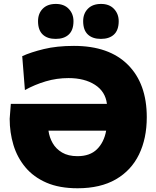

<svg xmlns="http://www.w3.org/2000/svg" viewBox="-20 -968 816 1002"><path d="M385 14.5Q289.5 14.5 222.2 -14.8Q155 -44 112.5 -95Q70 -146 50.2 -211.2Q30.5 -276.5 30.5 -348L36.5 -426H538Q530 -490.5 475.5 -525.5Q421 -560.5 337.5 -560.5Q276 -560.5 218.8 -543.5Q161.5 -526.5 110 -498L96 -675Q141 -695.5 208.8 -712Q276.5 -728.5 366 -728.5Q549 -728.5 647.5 -630Q746 -531.5 746 -356.5Q746 -245.5 705.5 -162Q665 -78.5 584.5 -32Q504 14.5 385 14.5ZM384.5 -153Q449.5 -153 486.2 -189.2Q523 -225.5 534 -286H233Q237.5 -251.5 254.8 -221.2Q272 -191 304 -172Q336 -153 384.5 -153ZM506.5 -765Q463 -765 438.5 -788Q414 -811 414 -857.5Q414 -897.5 438.8 -922.5Q463.5 -947.5 507.5 -947.5Q550.5 -947.5 575 -921.5Q599.5 -895.5 599.5 -857.5Q599.5 -811 575 -788Q550.5 -765 506.5 -765ZM270.5 -765Q227 -765 202.8 -788Q178.5 -811 178.5 -857.5Q178.5 -897.5 203 -922.5Q227.5 -947.5 271.5 -947.5Q314.5 -947.5 339 -921.5Q363.5 -895.5 363.5 -857.5Q363.5 -811 339 -788Q314.5 -765 270.5 -765Z"/></svg>

Font: Heraclito ExtraBold
Style: Regular
Weight: 800
Designer: Kostas Bartsokas (font) & Cristiano Sobral (main changes)
Foundry: Kostas Bartsokas (font) & Cristiano Sobral (main changes)
Version: Version 1.00;July 8, 2020;FontCreator 13.0.0.2655 64-bit